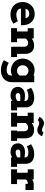

<svg xmlns="http://www.w3.org/2000/svg" viewBox="1624 -2402 1004 4293"><g transform="rotate(90 2126.5 -255.0)"><path d="M544 -242 543 -221H170L172 -206Q182 -164 219 -140.5Q256 -117 303 -117Q343 -117 376.5 -125.5Q410 -134 455 -151L509 -51Q448 -14 407 -0.5Q366 13 300 13Q215 13 152.5 -23.5Q90 -60 57.5 -122Q25 -184 25 -260Q25 -334 59 -395Q93 -456 153.5 -492Q214 -528 291 -528Q368 -528 424 -494.5Q480 -461 510 -402.5Q540 -344 542 -270Q544 -252 544 -242ZM386 -324Q378 -362 356.5 -384Q335 -406 287 -406Q196 -406 175 -324Z M1256 -134V0H1025V-291Q1025 -333 1002.5 -357.5Q980 -382 943 -382Q882 -382 841 -328V-134H923V0H609V-134H683V-372H610V-506H840V-461Q872 -487 912 -501Q952 -515 994 -515Q1085 -515 1134.5 -463.5Q1184 -412 1184 -315V-134Z M1817 -518V-21Q1817 61 1780.5 116.5Q1744 172 1683 199.5Q1622 227 1548 227Q1484 227 1427 209.5Q1370 192 1325 160L1386 52Q1460 98 1547 98Q1605 98 1637 70.5Q1669 43 1669 -24V-26Q1617 3 1559 3Q1482 3 1420.5 -31.5Q1359 -66 1324.5 -126Q1290 -186 1290 -261Q1290 -333 1323.5 -394Q1357 -455 1416.5 -490.5Q1476 -526 1551 -526Q1615 -526 1669 -500V-518ZM1669 -195V-324Q1653 -354 1624 -371.5Q1595 -389 1562 -389Q1511 -389 1475 -352.5Q1439 -316 1439 -261Q1439 -203 1474 -168Q1509 -133 1562 -133Q1596 -133 1624.5 -150Q1653 -167 1669 -195Z M2448 -134V0H2237V-27Q2203 -5 2177 3.5Q2151 12 2115 12Q2056 12 2012 -9Q1968 -30 1945 -67Q1922 -104 1922 -150Q1922 -222 1975 -266.5Q2028 -311 2121 -311Q2182 -311 2237 -299V-314Q2237 -351 2210 -369Q2183 -387 2137 -387Q2093 -387 2057.5 -378.5Q2022 -370 1989 -352L1942 -447Q2045 -517 2162 -517Q2264 -517 2322 -469.5Q2380 -422 2380 -318V-134ZM2126 -103Q2159 -103 2187.5 -113.5Q2216 -124 2237 -142V-206H2120Q2096 -206 2078 -192.5Q2060 -179 2060 -156Q2060 -132 2077 -117.5Q2094 -103 2126 -103Z M2670 -598 2596 -632Q2604 -665 2628 -688.5Q2652 -712 2681.5 -724.5Q2711 -737 2735 -737Q2754 -737 2772.5 -730.5Q2791 -724 2815 -713Q2859 -692 2882 -692Q2903 -692 2919 -699.5Q2935 -707 2947 -725L3024 -691Q3009 -646 2972 -616Q2935 -586 2890 -586Q2866 -586 2845.5 -592Q2825 -598 2800 -610Q2778 -620 2763 -624.5Q2748 -629 2732 -629Q2694 -629 2670 -598ZM3129 -134V0H2898V-134H2914V-291Q2914 -333 2891.5 -357.5Q2869 -382 2832 -382Q2771 -382 2730 -328V-134H2812V0H2498V-134H2572V-372H2499V-506H2729V-461Q2761 -487 2801 -501Q2841 -515 2883 -515Q2974 -515 3023.5 -463.5Q3073 -412 3073 -315V-134Z M3710 -134V0H3499V-27Q3465 -5 3439 3.5Q3413 12 3377 12Q3318 12 3274 -9Q3230 -30 3207 -67Q3184 -104 3184 -150Q3184 -222 3237 -266.5Q3290 -311 3383 -311Q3444 -311 3499 -299V-314Q3499 -351 3472 -369Q3445 -387 3399 -387Q3355 -387 3319.5 -378.5Q3284 -370 3251 -352L3204 -447Q3307 -517 3424 -517Q3526 -517 3584 -469.5Q3642 -422 3642 -318V-134ZM3388 -103Q3421 -103 3449.5 -113.5Q3478 -124 3499 -142V-206H3382Q3358 -206 3340 -192.5Q3322 -179 3322 -156Q3322 -132 3339 -117.5Q3356 -103 3388 -103Z M4091 -322V-374Q4048 -374 4023 -361Q3998 -348 3992 -315V-134H4095V0H3765V-134H3841V-372H3766V-506H3991V-471Q4036 -506 4098 -506L4228 -505V-322Z"/></g></svg>

Font: Arvo
Style: Bold
Weight: 700
Designer: Anton Koovit (Cyrillic Expansion: Cyreal)
Foundry: Anton Koovit, Yassin Baggar
Version: Version 3.000